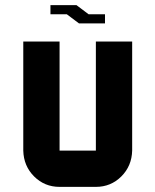

<svg xmlns="http://www.w3.org/2000/svg" viewBox="-20 -729 606 749"><path d="M495.6 -141.6Q494.1 -81.5 453.4 -40.8Q412.6 0 354 0H212.4Q153.8 0 113 -40.8Q72.3 -81.5 70.8 -141.6V-566.9H212.4V-141.6H354V-566.9H495.6ZM389.6 -637.7H288.1L240.7 -673.3H176.8V-709H278.3L325.7 -673.3H389.6Z"/></svg>

Font: Blazma
Style: Regular
Weight: 400
Designer: GGBotNet
Version: 1.00